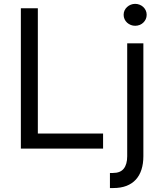

<svg xmlns="http://www.w3.org/2000/svg" viewBox="-20 -770 840 995"><path d="M176.1 -727.3V-78.1H514.2V0H88.1V-727.3ZM565.3 126.4Q603.7 126.4 621.4 103.9Q639.2 81.3 639.2 39.8V-545.5H723V39.8Q723 78.1 713.2 108.7Q703.5 139.2 684.1 160.5Q664.8 181.8 635.5 193.2Q606.2 204.5 566.8 204.5H549.7V126.4ZM680.4 -750Q692.5 -750 703.3 -745.7Q714.1 -741.5 722.3 -733.8Q730.5 -726.2 735.3 -715.9Q740.1 -705.6 740.1 -693.2Q740.1 -681.1 735.3 -670.6Q730.5 -660.2 722.3 -652.5Q714.1 -644.9 703.3 -640.6Q692.5 -636.4 680.4 -636.4Q668.7 -636.4 657.8 -640.6Q647 -644.9 638.7 -652.5Q630.3 -660.2 625.5 -670.6Q620.7 -681.1 620.7 -693.2Q620.7 -705.6 625.5 -715.9Q630.3 -726.2 638.7 -733.8Q647 -741.5 657.8 -745.7Q668.7 -750 680.4 -750Z"/></svg>

Font: Inter P
Style: Regular
Weight: 400
Designer: Rasmus Andersson
Foundry: rsms
Version: Version 3.018;git-588b23468